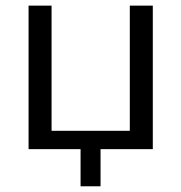

<svg xmlns="http://www.w3.org/2000/svg" viewBox="-20 -522 635 672"><path d="M262 130V0H80V-502.3H160.5V-64.2H434.3V-502.3H514.8V0H331.9V130Z"/></svg>

Font: Mulish ExtraLight
Style: Regular
Weight: 200
Designer: Vernon Adams
Foundry: Vernon Adams
Version: Version 3.603